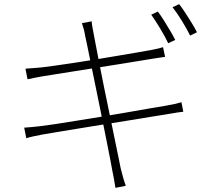

<svg xmlns="http://www.w3.org/2000/svg" viewBox="-20 -859 1040 928"><path d="M743 -803Q756 -786 771 -762Q786 -738 801 -713Q816 -688 827 -666L793 -650Q779 -680 755 -720Q731 -760 711 -788ZM846 -839Q860 -821 876 -796.5Q892 -772 907 -747.5Q922 -723 932 -703L899 -687Q882 -721 859 -758.5Q836 -796 814 -824ZM392 -684Q389 -702 385 -717.5Q381 -733 376 -747L423 -756Q424 -743 427 -726Q430 -709 433 -694Q434 -688 441 -652Q448 -616 458.5 -560.5Q469 -505 482.5 -439.5Q496 -374 509.5 -308.5Q523 -243 534.5 -186.5Q546 -130 554 -92Q562 -54 563 -47Q568 -26 574.5 -3Q581 20 588 39L538 49Q534 26 530.5 4.5Q527 -17 522 -39Q521 -47 513.5 -85Q506 -123 495 -179Q484 -235 470.5 -301Q457 -367 444 -431.5Q431 -496 419.5 -551Q408 -606 401 -642Q394 -678 392 -684ZM103 -527Q118 -528 136.5 -529.5Q155 -531 179 -533Q203 -536 244 -541.5Q285 -547 337 -555Q389 -563 444.5 -572Q500 -581 552 -590Q604 -599 646.5 -606Q689 -613 714 -618Q734 -622 747 -625Q760 -628 768 -631L778 -584Q771 -583 755.5 -581Q740 -579 723 -576Q698 -572 655 -565Q612 -558 560 -549.5Q508 -541 452.5 -532.5Q397 -524 345 -515.5Q293 -507 251 -500.5Q209 -494 185 -490Q167 -487 150 -483.5Q133 -480 113 -476ZM97 -242Q113 -243 134.5 -245Q156 -247 173 -249Q200 -252 246 -259Q292 -266 350 -275.5Q408 -285 470.5 -295Q533 -305 592 -315.5Q651 -326 700.5 -334.5Q750 -343 781 -348Q810 -353 827.5 -357Q845 -361 857 -365L866 -319Q855 -318 835.5 -315Q816 -312 788 -307Q754 -302 703.5 -293.5Q653 -285 594 -275.5Q535 -266 474.5 -256.5Q414 -247 358 -237.5Q302 -228 257 -221Q212 -214 186 -209Q160 -204 141.5 -200Q123 -196 107 -191Z"/></svg>

Font: Noto Sans KR ExtraLight
Style: Regular
Weight: 250
Designer: Ryoko NISHIZUKA  (kana, bopomofo & ideographs); Paul D. Hunt (Latin, Greek & Cyrillic); Sandoll Communications , Soo-you
Foundry: Adobe
Version: Version 2.004-H2;hotconv 1.0.118;makeotfexe 2.5.65603